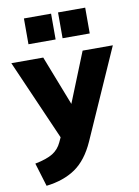

<svg xmlns="http://www.w3.org/2000/svg" viewBox="-123 -819 805 1114"><g transform="rotate(-10 280.0 -261.5)"><path d="M579 -508 346 18Q300 121 230.5 168.5Q161 216 59 228L17 90Q87 76 122 54Q157 32 175 -7L188 -35L-19 -508H169L283 -215L401 -508ZM258 -751V-599H98V-751ZM459 -751V-599H299V-751Z"/></g></svg>

Font: Muli Black
Style: Regular
Weight: 900
Designer: Vernon Adams
Foundry: Vernon Adams
Version: Version 2.001